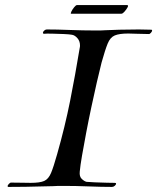

<svg xmlns="http://www.w3.org/2000/svg" viewBox="-20 -749 619 756"><path d="M13 -13Q10 -13 10 -16Q10 -20 15.5 -25.5Q21 -31 25 -30Q49 -30 68 -29.5Q87 -29 101 -29Q137 -29 154 -36.5Q171 -44 181 -68Q191 -92 205 -142Q236 -251 256 -351.5Q276 -452 294 -561Q295 -564 295 -570Q295 -587 285 -598.5Q275 -610 264 -612Q254 -614 230.5 -615Q207 -616 184 -616.5Q161 -617 154 -616Q149 -616 149 -620Q149 -624 154 -628.5Q159 -633 164 -633Q203 -633 255 -631Q307 -629 353 -629Q365 -629 375.5 -629Q386 -629 396 -630Q413 -631 449.5 -632Q486 -633 526 -633Q539 -633 551.5 -632.5Q564 -632 575 -632H576Q579 -632 579 -629Q579 -625 574 -619.5Q569 -614 565 -615Q540 -615 520.5 -616Q501 -617 485 -617Q450 -617 432 -609.5Q414 -602 404 -577.5Q394 -553 380 -503Q372 -472 361.5 -426Q351 -380 340 -328.5Q329 -277 319.5 -227Q310 -177 303 -136.5Q296 -96 294 -73Q292 -54 302 -44.5Q312 -35 321 -33Q331 -32 354.5 -31Q378 -30 401 -29.5Q424 -29 431 -29H432Q437 -29 437 -26Q437 -22 432 -17.5Q427 -13 421 -13Q381 -13 329.5 -15Q278 -17 232 -17Q220 -17 209.5 -17Q199 -17 189 -16Q174 -16 144.5 -15Q115 -14 80.5 -13.5Q46 -13 14 -13ZM260 -695Q257 -695 261 -703.5Q265 -712 272 -720.5Q279 -729 283 -729H480Q487 -729 482.5 -720.5Q478 -712 470.5 -703.5Q463 -695 458 -695Z"/></svg>

Font: Kings
Style: Regular
Weight: 400
Designer: Robert E. Leuschke
Foundry: Robert E. Leuschke
Version: Version 1.010; ttfautohint (v1.8.3)